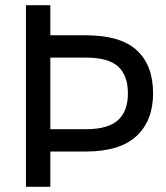

<svg xmlns="http://www.w3.org/2000/svg" viewBox="-20 -720 640 740"><path d="M80 -700H174V-584H310Q445 -584 507.5 -526Q570 -468 570 -360Q570 -255 506 -195.5Q442 -136 310 -136H174V0H80ZM174 -498V-222H310Q397 -222 435 -257Q473 -292 473 -360Q473 -429 435.5 -463.5Q398 -498 310 -498Z"/></svg>

Font: PT Root UI Web Medium
Style: Regular
Weight: 500
Designer: Vitaly Kuzmin
Foundry: ParaType Ltd.
Version: Version 1.001W